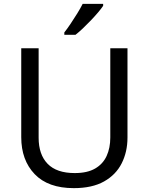

<svg xmlns="http://www.w3.org/2000/svg" viewBox="-20 -964 771 994"><path d="M640 -252Q640 -178 610 -118.5Q580 -59 518.5 -24.5Q457 10 362 10Q229 10 159.5 -62.5Q90 -135 90 -254V-714H180V-251Q180 -164 226.5 -116Q273 -68 367 -68Q432 -68 472.5 -91.5Q513 -115 532 -156.5Q551 -198 551 -252V-714H640ZM514 -934Q505 -920 488 -900Q471 -880 450.5 -858.5Q430 -837 409.5 -817.5Q389 -798 371 -784H313V-796Q328 -815 345.5 -841Q363 -867 380 -894.5Q397 -922 408 -944H514Z"/></svg>

Font: Noto Sans Khmer UI
Style: Regular
Weight: 400
Designer: Danh Hong and the Monotype Design Team
Foundry: Monotype Imaging Inc.
Version: Version 2.002